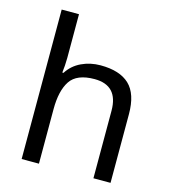

<svg xmlns="http://www.w3.org/2000/svg" viewBox="-112 -852 843 943"><g transform="rotate(15 309.0 -380.0)"><path d="M173 -537Q173 -518 171.5 -498Q170 -478 168 -462H174Q200 -503 244.5 -524Q289 -545 341 -545Q439 -545 488 -498.5Q537 -452 537 -349V0H450V-343Q450 -472 330 -472Q240 -472 206.5 -421.5Q173 -371 173 -277V0H85V-760H173Z"/></g></svg>

Font: Noto Naskh Arabic
Style: Regular
Weight: 400
Designer: Monotype Design Team, David Williams, Mohamad Dakak and Nizar Qandah
Foundry: Monotype Imaging Inc.
Version: Version 2.013